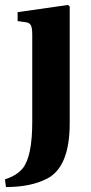

<svg xmlns="http://www.w3.org/2000/svg" viewBox="-32 -522 368 774"><path d="M-12 201Q37 185 60 156Q98 108 98 -31V-381Q98 -410 92.5 -420Q87 -430 74 -432L39 -437V-473L242 -502L249 -496V-25Q249 151 158 198Q93 232 -8 232Z"/></svg>

Font: Heuristica
Style: Bold
Weight: 700
Version: Version 1.0.2